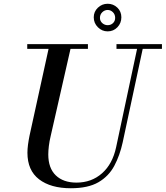

<svg xmlns="http://www.w3.org/2000/svg" viewBox="-20 -989 882 1022"><path d="M357 13Q250 13 188 -34.5Q126 -82 126 -176Q126 -196 129 -218.5Q132 -241 137 -266L244 -754H361L250 -266Q243 -237 240 -211.5Q237 -186 237 -167Q237 -94 277 -55.5Q317 -17 387 -17Q467 -17 523 -66.5Q579 -116 598 -205L715 -754H745L633 -231Q618 -162 588.5 -106.5Q559 -51 504 -19Q449 13 357 13ZM125 -729V-754H448V-729ZM600 -729V-754H842V-729ZM553 -822Q523 -822 501 -844Q479 -866 479 -897Q479 -927 501 -948Q523 -969 553 -969Q583 -969 604.5 -948.5Q626 -928 626 -897Q626 -866 605 -844Q584 -822 553 -822ZM553 -855Q570 -855 581.5 -866Q593 -877 593 -894Q593 -912 581 -924Q569 -936 553 -936Q537 -936 524.5 -924Q512 -912 512 -894Q512 -877 524.5 -866Q537 -855 553 -855Z"/></svg>

Font: Libre Bodoni
Style: Italic
Weight: 400
Italic angle: -13°
Designer: Pablo Impallari, Rodrigo Fuenzalida
Foundry: Impallari Type
Version: Version 2.005;gftools[0.9.23]